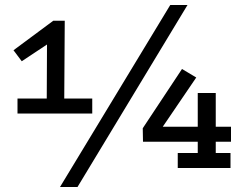

<svg xmlns="http://www.w3.org/2000/svg" viewBox="-20 -672 985 768"><path d="M193 -589H239L237 -278H349V-218H50V-278H167L168 -494L67 -427L34 -471ZM661 -652H730L290 76H220ZM691 0V-60H771V-105H552L551 -159L708 -396L765 -362L631 -165H771V-300H843V-165H904V-105H843V-60H902V0Z"/></svg>

Font: Podkova VF Beta
Style: Regular
Weight: 400
Designer: Ilya Yudin
Foundry: Cyreal (www.cyreal.org)
Version: Version 2.100